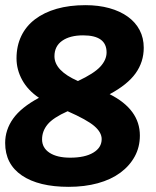

<svg xmlns="http://www.w3.org/2000/svg" viewBox="-24 -723 606 744"><path d="M401 -358Q518 -299 518 -198Q518 -153 498 -116.5Q478 -80 442 -53.5Q406 -27 355 -13Q304 1 242 1Q126 1 61 -43Q-4 -87 -4 -169Q-4 -220 27 -263.5Q58 -307 127 -344Q84 -373 62 -413Q40 -453 40 -497Q40 -545 58.5 -583.5Q77 -622 112 -648.5Q147 -675 196 -689Q245 -703 307 -703Q358 -703 399.5 -691.5Q441 -680 471 -658.5Q501 -637 517 -606.5Q533 -576 533 -538Q533 -483 501.5 -439Q470 -395 401 -358ZM298 -586Q247 -586 217 -565Q187 -544 187 -505Q187 -449 278 -409Q340 -438 364.5 -464.5Q389 -491 389 -520Q389 -586 298 -586ZM248 -112Q305 -112 337.5 -131.5Q370 -151 370 -184Q370 -210 341.5 -234.5Q313 -259 238 -292Q182 -267 160.5 -241Q139 -215 139 -183Q139 -150 168 -131Q197 -112 248 -112Z"/></svg>

Font: Lebkuchenwelt
Style: Regular
Weight: 400
Designer: Vernon Adams
Foundry: Gereon Berster
Version: Version 1.000;PS 001.001;hotconv 1.0.56 